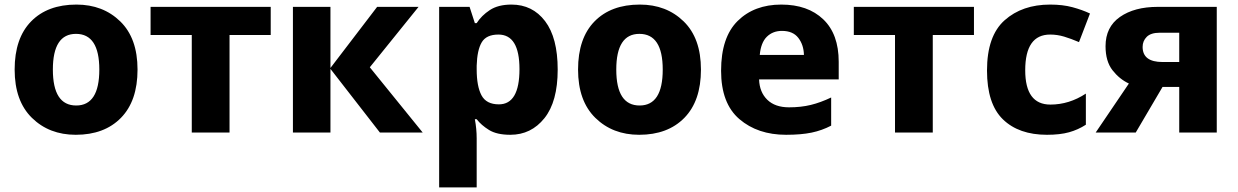

<svg xmlns="http://www.w3.org/2000/svg" viewBox="-20 -579 5411 839"><path d="M581 -275Q581 -412 505.5 -485.5Q430 -559 314 -559Q188 -559 116 -485.5Q44 -412 44 -275Q44 -138 119.5 -64Q195 10 311 10Q436 10 508.5 -64Q581 -138 581 -275ZM211 -275Q211 -431 312 -431Q414 -431 414 -275Q414 -118 313 -118Q211 -118 211 -275Z M1163 -426H983V0H818V-426H638V-549H1163Z M1628 -549H1809L1596 -285L1827 0H1640L1424 -278V0H1260V-549H1424V-282Z M2158 -428Q2250 -428 2250 -277Q2250 -123 2160 -123Q2105 -123 2084 -162.5Q2063 -202 2063 -276V-292Q2065 -360 2085 -394Q2105 -428 2158 -428ZM2215 -559Q2157 -559 2120.5 -535Q2084 -511 2063 -478H2055L2032 -549H1899V240H2063V26Q2063 -16 2055 -58H2063Q2083 -32 2117 -11Q2151 10 2210 10Q2301 10 2359 -62.5Q2417 -135 2417 -275Q2417 -414 2362 -486.5Q2307 -559 2215 -559Z M3043 -275Q3043 -412 2967.5 -485.5Q2892 -559 2776 -559Q2650 -559 2578 -485.5Q2506 -412 2506 -275Q2506 -138 2581.5 -64Q2657 10 2773 10Q2898 10 2970.5 -64Q3043 -138 3043 -275ZM2673 -275Q2673 -431 2774 -431Q2876 -431 2876 -275Q2876 -118 2775 -118Q2673 -118 2673 -275Z M3394 -559Q3276 -559 3203.5 -487.5Q3131 -416 3131 -270Q3131 -127 3211 -58.5Q3291 10 3415 10Q3481 10 3526.5 0.5Q3572 -9 3612 -30V-153Q3566 -131 3523 -120.5Q3480 -110 3428 -110Q3367 -110 3333 -143Q3299 -176 3297 -232H3645V-309Q3645 -430 3577.5 -494.5Q3510 -559 3394 -559ZM3397 -444Q3445 -444 3468.5 -413.5Q3492 -383 3493 -339H3300Q3305 -393 3331 -418.5Q3357 -444 3397 -444Z M4236 -426H4056V0H3891V-426H3711V-549H4236Z M4555 10Q4612 10 4651.5 -1Q4691 -12 4725 -34V-170Q4652 -122 4570 -122Q4460 -122 4460 -272Q4460 -428 4569 -428Q4600 -428 4630 -419Q4660 -410 4695 -395L4743 -520Q4709 -536 4666.5 -547.5Q4624 -559 4569 -559Q4447 -559 4370 -490.5Q4293 -422 4293 -271Q4293 -125 4362.5 -57.5Q4432 10 4555 10Z M4973 -374Q4973 -400 4991 -418Q5009 -436 5048 -436H5133V-308H5060Q4973 -308 4973 -374ZM4943 0 5060 -199H5133V0H5297V-549H5039Q4937 -549 4874 -505Q4811 -461 4811 -377Q4811 -311 4841.5 -272Q4872 -233 4913 -214L4768 0Z"/></svg>

Font: Noto Sans UI Extra
Style: Regular
Weight: 800
Designer: Monotype Design Team
Foundry: Monotype Imaging Inc.
Version: Version 1.901